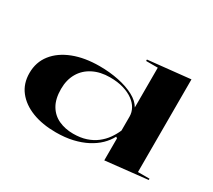

<svg xmlns="http://www.w3.org/2000/svg" viewBox="-141 -1006 1422 1283"><g transform="rotate(30 570.0 -365.0)"><path d="M1007 -745V-30H1096V-20L773 15V-155L763 -162Q743 -124 710 -92Q677 -60 631 -36Q585 -12 527 1.5Q469 15 398 15Q294 15 215.5 -15.5Q137 -46 92.5 -103Q48 -160 48 -241Q48 -325 96.5 -386.5Q145 -448 231.5 -481.5Q318 -515 432 -515Q511 -515 580.5 -500.5Q650 -486 700.5 -459Q751 -432 773 -393V-700H683V-711ZM530 -485Q456 -485 400 -456.5Q344 -428 314 -376Q284 -324 284 -254Q284 -178 312.5 -129.5Q341 -81 391 -58Q441 -35 503 -35Q559 -35 602.5 -49.5Q646 -64 679 -89.5Q712 -115 735 -147.5Q758 -180 773 -215V-323Q773 -355 757 -384Q741 -413 710 -435.5Q679 -458 634 -471.5Q589 -485 530 -485Z"/></g></svg>

Font: Kalnia Expanded
Style: Regular
Weight: 400
Width: 7
Designer: Frida Medrano
Foundry: Frida Medrano
Version: Version 1.105